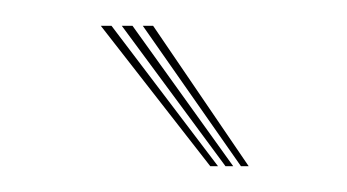

<svg xmlns="http://www.w3.org/2000/svg" viewBox="-20 -774 269 149"><path d="M143.2 -645 58.2 -754H66.5L149.2 -645ZM155 -645 74.5 -754H82.8L161 -645ZM167 -645 90.8 -754H98.8L173 -645Z"/></svg>

Font: Big Shoulders Inline Display Thin ExtraLight
Style: Regular
Weight: 250
Version: Version 2.002